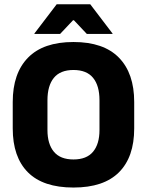

<svg xmlns="http://www.w3.org/2000/svg" viewBox="-20 -846 675 882"><path d="M317.5 15.5Q178 15.5 108.2 -54.5Q38.5 -124.5 38.5 -256V-377.5Q38.5 -509.5 108.8 -581.2Q179 -653 317.5 -653Q456 -653 526.2 -581.2Q596.5 -509.5 596.5 -377.5V-256Q596.5 -124.5 526.5 -54.5Q456.5 15.5 317.5 15.5ZM317.5 -113.5Q378 -113.5 407.5 -149Q437 -184.5 437 -248.5V-385.5Q437 -452.5 407.5 -488.5Q378 -524.5 317.5 -524.5Q257 -524.5 227.5 -488.5Q198 -452.5 198 -385.5V-248.5Q198 -184.5 227.5 -149Q257 -113.5 317.5 -113.5ZM240.5 -826.5H394.5L497 -692V-690H379L319.5 -753H315.5L256 -690H138V-692Z"/></svg>

Font: Anek Latin Medium
Style: Bold
Weight: 700
Version: Version 1.003